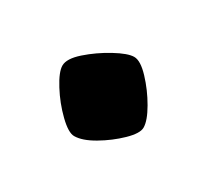

<svg xmlns="http://www.w3.org/2000/svg" viewBox="-50 -211 311 288"><g transform="rotate(30 105.0 -67.0)"><path d="M97 7Q87 7 70.5 -9Q54 -25 41.5 -45Q29 -65 29 -76Q29 -88 46 -103Q63 -118 84 -129.5Q105 -141 116 -141Q127 -141 142.5 -124.5Q158 -108 169.5 -88Q181 -68 181 -56Q181 -46 165.5 -31Q150 -16 130.5 -4.5Q111 7 97 7Z"/></g></svg>

Font: Texturina 72pt Medium
Style: Regular
Weight: 500
Designer: Guillermo Torres Carreño
Foundry: Omnibus-Type
Version: Version 1.002; ttfautohint (v1.8.3)